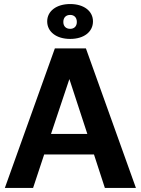

<svg xmlns="http://www.w3.org/2000/svg" viewBox="-20 -932 700 952"><path d="M4 0H144L199 -166H446L500 0H654L406 -692H252ZM328 -739C396 -739 441 -774 441 -826C441 -877 396 -912 328 -912C260 -912 214 -877 214 -826C214 -774 260 -739 328 -739ZM328 -789C307 -789 294 -802 294 -823C294 -845 307 -858 328 -858C348 -858 361 -845 361 -823C361 -802 348 -789 328 -789ZM233 -268 324 -540 413 -268Z"/></svg>

Font: Ronzino
Style: Bold
Weight: 700
Designer: Nunzio Mazzaferro
Foundry: Collletttivo
Version: Version 1.000;Glyphs 3.3 (3337)